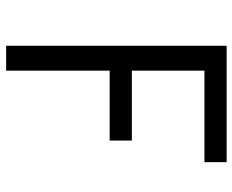

<svg xmlns="http://www.w3.org/2000/svg" viewBox="-88 -688 775 640"><g transform="rotate(90 300.0 -367.5)"><path d="M132 0V-735H520V-661H215V-419H448V-345H215V0Z"/></g></svg>

Font: Bmono
Style: Regular
Weight: 400
Monospace: yes
Designer: Belleve Invis
Foundry: Belleve Invis
Version: Version 11.2.2; ttfautohint (v1.8.2)